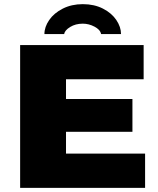

<svg xmlns="http://www.w3.org/2000/svg" viewBox="-20 -905 762 925"><path d="M77 -688H672V-523H298V-428H618V-270H298V-165H679V0H77ZM379 -885Q434 -885 476 -863.5Q518 -842 540.5 -808.5Q563 -775 563 -741H467Q463 -762 435.5 -776.5Q408 -791 379 -791Q344 -791 318 -775Q292 -759 289 -741H194Q194 -775 217 -808.5Q240 -842 282.5 -863.5Q325 -885 379 -885Z"/></svg>

Font: Archivo Black
Style: Regular
Weight: 400
Designer: Hector Gatti
Foundry: Omnibus-Type
Version: Version 1.101; ttfautohint (v1.8)